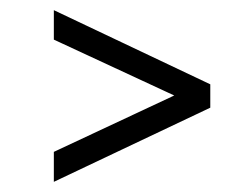

<svg xmlns="http://www.w3.org/2000/svg" viewBox="-20 -504 491 378"><path d="M394 -338V-292L86 -146V-205L323 -316L86 -426V-484Z"/></svg>

Font: Gupter Medium
Style: Regular
Weight: 500
Designer: Octavio Pardo
Version: Version 1.000